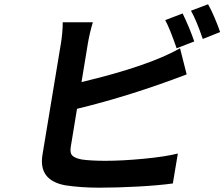

<svg xmlns="http://www.w3.org/2000/svg" viewBox="-20 -837 1050 898"><path d="M264.9 -633.9Q268.1 -652 271 -682.4Q273.8 -712.7 273.4 -733H414.4Q399.5 -684.3 391 -633.9L361.2 -453.1Q676.1 -528.1 822.1 -611.2L853 -489Q588.4 -388.1 340.2 -328.1L311.1 -150.9Q306.1 -121.8 318 -109.6Q329.9 -97.3 362.9 -90.9Q407 -84.9 473 -84.9Q552.2 -84.9 652.5 -94.5Q752.8 -104 811.8 -119L788.4 21Q722.7 30.2 625.7 35.5Q528.8 40.8 444.2 40.8Q359 40.8 285.9 29.8Q159.1 6.7 178.6 -112.9ZM752.8 -742.9 834.2 -774.1Q867.5 -705.3 888.5 -643.1L806.1 -611.2Q774.5 -702.8 752.8 -742.9ZM928.3 -654.8Q899.1 -741.1 873.2 -786.9L953.1 -817.1Q967.3 -792.6 983.7 -754.1Q1000 -715.6 1009.6 -687.1Z"/></svg>

Font: Karasuma Gothic
Style: Bold Italic
Weight: 700
Italic angle: 9.39998°
Designer: Rasmus Andersson / Ryoko Nishizuka
Foundry: Genbu
Version: Version 1.00